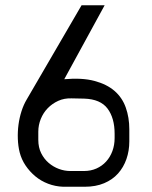

<svg xmlns="http://www.w3.org/2000/svg" viewBox="-20 -674 578 732"><path d="M55 -93Q49 -117 48 -144.5Q47 -172 50.5 -198.5Q54 -225 62 -250Q70 -275 82 -295L291 -654H379L225 -372Q293 -378 340 -365.5Q387 -353 416.5 -327.5Q446 -302 459.5 -264Q473 -226 473 -181V-135Q473 -99 462 -67.5Q451 -36 430 -12.5Q409 11 377 24.5Q345 38 303 38H221Q191 37 163.5 26.5Q136 16 114.5 -2Q93 -20 77.5 -43Q62 -66 55 -93ZM126 -141Q126 -112 137 -90Q148 -68 165.5 -53Q183 -38 204.5 -30Q226 -22 248 -22H300Q326 -22 347.5 -31.5Q369 -41 384.5 -58Q400 -75 408.5 -98Q417 -121 417 -148V-164Q417 -224 390 -260Q363 -296 301 -298L253 -299Q225 -300 202 -289.5Q179 -279 162 -261.5Q145 -244 135.5 -220.5Q126 -197 126 -172Z"/></svg>

Font: BM HANNA Air
Style: Regular
Weight: 400
Designer: Woowa Brothers : Cheoljun Lim; Soyoung Lee; Taehyun Cha; Byungsun Park; Minjin Kim; Hyesun Chae; Myungsoo Han; Bongjin K
Foundry: Sandoll Communications Inc.
Version: Version 1.000;PS 1;hotconv 16.6.51;makeotf.lib2.5.65220